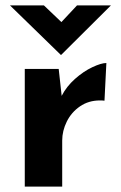

<svg xmlns="http://www.w3.org/2000/svg" viewBox="-20 -693 450 713"><path d="M375 -459 368 -319Q362 -320 351 -320Q309 -320 277 -298Q245 -276 228 -241.5Q211 -207 211 -171V0H72V-437H198L209 -337Q227 -372 258.5 -400Q290 -428 323 -443.5Q356 -459 375 -459ZM392 -673 207 -489H206L17 -673H143L208 -611L266 -673Z"/></svg>

Font: Josefin Sans
Style: Bold
Weight: 700
Designer: Santiago Orozco
Foundry: Typemade
Version: Version 2.000